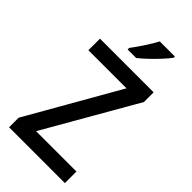

<svg xmlns="http://www.w3.org/2000/svg" viewBox="-287 -1010 1080 1080"><g transform="rotate(45 253.0 -470.5)"><path d="M476 0H32V-76L344 -622H41V-714H468V-637L155 -92H476ZM410 -931Q396 -912 370 -883.5Q344 -855 314.5 -827Q285 -799 262 -781H194V-793Q218 -825 245 -866Q272 -907 290 -941H410Z"/></g></svg>

Font: Noto Sans Georgian SemiCondensed Medium
Style: Regular
Weight: 500
Width: 4
Designer: Monotype Design Team, Akaki Razmadze
Foundry: Google LLC
Version: Version 2.005; ttfautohint (v1.8.4.7-5d5b)